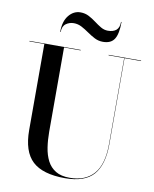

<svg xmlns="http://www.w3.org/2000/svg" viewBox="-103 -1046 911 1138"><g transform="rotate(10 352.5 -477.0)"><path d="M260.2 -899Q234 -899 213.1 -883.8Q192.2 -868.5 192.2 -834H189.2Q189.2 -897.8 218.1 -933.4Q247 -969 288.2 -969Q316 -969 338.9 -957.1Q361.9 -945.1 382.5 -929.5Q403.1 -913.9 423.4 -901.9Q443.8 -890 466.2 -890Q498.2 -890 516.2 -905.2Q534.2 -920.5 534.2 -955H537.2Q537.2 -883.8 517.1 -851.9Q497 -820 448.2 -820Q421.6 -820 398.2 -831.9Q374.9 -843.9 352.8 -859.5Q330.6 -875.1 308 -887.1Q285.4 -899 260.2 -899ZM19.2 -750H327.8V-747H227.8V-240Q227.8 -190.5 234.6 -145.9Q241.4 -101.2 259.1 -66.6Q276.9 -32 309.6 -12.1Q342.2 7.8 394 7.8Q489.2 7.8 539.5 -50.2Q589.8 -108.2 589.8 -230V-747H495.8V-750H691.2V-747H591.8V-230Q591.8 -106.2 539.5 -45.6Q487.2 15 367.2 15Q233 15 171.1 -42.6Q109.2 -100.2 109.2 -230V-747H19.2Z"/></g></svg>

Font: Bodoni* 72 Medium
Style: Regular
Weight: 500
Version: Version 1.002; ttfautohint (v0.97) -l 8 -r 50 -G 200 -x 14 -